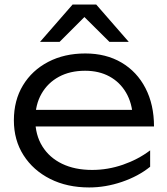

<svg xmlns="http://www.w3.org/2000/svg" viewBox="-20 -811 736 844"><path d="M372 13Q275 13 200.5 -24.5Q126 -62 83.5 -128.5Q41 -195 41 -282Q41 -370 81 -436Q121 -502 192 -539Q263 -576 355 -576Q446 -576 514 -536Q582 -496 619.5 -423.5Q657 -351 657 -255H111V-328H618L564 -295Q561 -358 534 -404Q507 -450 461 -475Q415 -500 354 -500Q288 -500 239 -473.5Q190 -447 162.5 -399Q135 -351 135 -286Q135 -218 166 -168Q197 -118 253 -91Q309 -64 385 -64Q454 -64 520.5 -87Q587 -110 640 -150V-78Q588 -36 516 -11.5Q444 13 372 13ZM299 -791H403L546 -627H461L333 -754H369L242 -627H156Z"/></svg>

Font: Unbounded Light
Style: Regular
Weight: 300
Designer: Luke Prowse, Jean-Baptiste Morizot, Fátima Lázaro, Florian Runge
Foundry: NaN
Version: Version 1.700